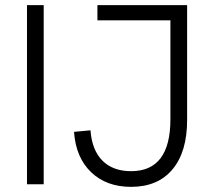

<svg xmlns="http://www.w3.org/2000/svg" viewBox="-20 -717 826 747"><path d="M85 -697H150V0H85ZM268 -204 332 -210Q338 -132 379 -91.5Q420 -51 490 -51Q643 -51 643 -253V-638H359V-697H708V-250Q708 -126 651 -58Q594 10 490 10Q394 10 334.5 -47Q275 -104 268 -204Z"/></svg>

Font: Hanken Grotesk Light
Style: Regular
Weight: 300
Designer: Alfredo Marco Pradil
Foundry: Hanken Design Co.
Version: Version 3.014